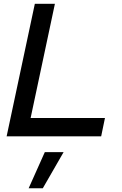

<svg xmlns="http://www.w3.org/2000/svg" viewBox="-20 -720 643 1014"><path d="M15 0 164 -700H270L141.7 -96.7H534.3L514.3 0ZM131.3 274.3 216.7 83.3H316L206 274.3Z"/></svg>

Font: Red Hat Display VF
Style: Italic
Weight: 300
Italic angle: -12°
Designer: Pentagram, MCKL
Foundry: Pentagram, MCKL
Version: Version 1.010